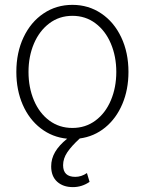

<svg xmlns="http://www.w3.org/2000/svg" viewBox="-20 -558 593 786"><path d="M456.1 -263.7Q456.1 -327.1 433.8 -379.6Q411.6 -432.1 370.8 -462.6Q330.1 -493.2 276.4 -493.2Q222.7 -493.2 181.9 -462.4Q141.1 -431.6 118.9 -379.4Q96.7 -327.1 96.7 -263.7Q96.7 -199.7 118.9 -147.2Q141.1 -94.7 181.9 -64.5Q222.7 -34.2 276.4 -34.2Q330.1 -34.2 370.8 -64.5Q411.6 -94.7 433.8 -147.2Q456.1 -199.7 456.1 -263.7ZM189.5 123Q189.5 91.8 205.6 64.2Q221.7 36.6 254.9 9.8Q194.3 3.9 147 -32.5Q99.6 -68.8 73.2 -128.9Q46.9 -189 46.9 -263.7Q46.9 -342.8 76.4 -405.3Q106 -467.8 158.2 -502.9Q210.4 -538.1 276.4 -538.1Q342.3 -538.1 394.5 -502.9Q446.8 -467.8 476.3 -405.3Q505.9 -342.8 505.9 -263.7Q505.9 -190.9 480.7 -131.8Q455.6 -72.8 410.4 -35.9Q365.2 1 306.6 8.8Q272.9 39.6 255.6 65.2Q238.3 90.8 238.3 118.2Q238.3 166 288.1 166Q313.5 166 335.9 150.4L346.7 186.5Q315.4 208 278.3 208Q238.3 208 213.9 185.8Q189.5 163.6 189.5 123Z"/></svg>

Font: Pretendard JP ExtraLight
Style: Regular
Weight: 200
Designer: Base glyphs from Inter by Rasmus Andersson; Hangeul glyphs from Noto Sans CJK(Source Han Sans) by Jang Soo-young and Kan
Foundry: Kil Hyung-jin
Version: Version 1.309